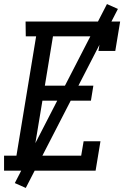

<svg xmlns="http://www.w3.org/2000/svg" viewBox="-22 -841 642 946"><path d="M-2 0V-74H59L156 -662H105L104 -735H570L546 -590H463L475 -662H239L199 -419H438L426 -345H187L142 -74H378L390 -145H473L449 0ZM105 85 51 61 505 -821 559 -797Z"/></svg>

Font: Iosevka Plex Etoile
Style: Italic
Weight: 400
Italic angle: -9°
Designer: Belleve Invis
Foundry: Belleve Invis
Version: Version 25.1.1; ttfautohint (v1.8.4)